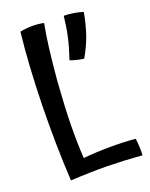

<svg xmlns="http://www.w3.org/2000/svg" viewBox="-117 -757 727 932"><g transform="rotate(-15 246.0 -291.0)"><path d="M478 -14Q482 2 485.5 28.5Q489 55 489 72Q392 73 310 79Q228 85 122 100Q95 -87 81.5 -290.5Q68 -494 72 -661Q96 -668 117.5 -671Q139 -674 162 -674Q169 -674 177 -673.5Q185 -673 194 -672Q188 -617 185.5 -548.5Q183 -480 183 -381Q185 -248 191.5 -159.5Q198 -71 210 11Q276 -1 346 -7.5Q416 -14 478 -14ZM394 -674Q388 -609 375 -558Q362 -507 337 -454Q319 -455 302 -457.5Q285 -460 266 -465Q281 -526 287.5 -575.5Q294 -625 295 -681Q319 -683 346 -681Q373 -679 394 -674Z"/></g></svg>

Font: Atma Medium
Style: Regular
Weight: 500
Designer: Gregori Vincens, Jeremie Hornus, Riccardo Olocco, Yoann Minet.
Foundry: black foundry
Version: Version 1.101;PS 1.100;hotconv 1.0.86;makeotf.lib2.5.63406